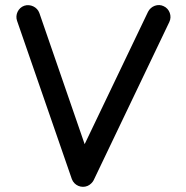

<svg xmlns="http://www.w3.org/2000/svg" viewBox="-20 -709 728 753"><path d="M75.2 -686.5C51.3 -678.2 38.6 -650.9 46.9 -627.4L261.7 -6.8C271 18.6 299.8 30.3 323.7 20C334 15.6 343.3 5.9 347.2 -2L644 -622.6C655.3 -645.5 645 -674.3 622.1 -684.6C600.1 -695.8 571.8 -685.5 560.5 -662.6L312 -143.6L134.3 -658.2C126 -681.6 98.6 -694.3 75.2 -686.5Z"/></svg>

Font: Mikhak Medium
Style: Regular
Weight: 500
Designer: Amin Abedi
Version: Version 3.2